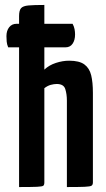

<svg xmlns="http://www.w3.org/2000/svg" viewBox="-20 -755 427 775"><path d="M57 0V-690Q57 -713 65 -722Q73 -731 95 -733Q117 -735 159 -735V-474Q178 -492 205.5 -501Q233 -510 259 -510Q300 -510 320.5 -495Q341 -480 348 -451.5Q355 -423 355 -380V-19Q355 -9 349.5 -5.5Q344 -2 322 -1Q300 0 250 0V-349Q250 -375 243.5 -395.5Q237 -416 209 -416Q198 -416 185 -412.5Q172 -409 159 -399V-19Q159 -9 155 -5.5Q151 -2 129.5 -1Q108 0 57 0ZM13 -564Q8 -576 7 -587Q6 -598 6 -609Q6 -631 17 -645Q28 -659 47 -659H273Q279 -648 281 -637Q283 -626 283 -616Q283 -593 273 -578.5Q263 -564 245 -564Z"/></svg>

Font: Yanone Kaffeesatz ExtraLight SemiBold
Style: Regular
Weight: 600
Version: Version 2.003